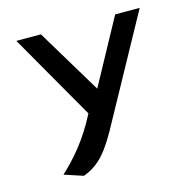

<svg xmlns="http://www.w3.org/2000/svg" viewBox="-102 -575 905 899"><g transform="rotate(-15 350.5 -126.0)"><path d="M105 190 196 220C281 190 322 125 366 49L652 -472H533L362 -158L173 -472H54L292 -57L290 -53C235 55 169 131 105 190Z"/></g></svg>

Font: Bluebird
Style: LiExt
Weight: 300
Designer: Jasper
Foundry: Cannot Into Space Fonts
Version: Version 0.98